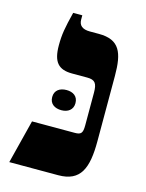

<svg xmlns="http://www.w3.org/2000/svg" viewBox="-102 -710 587 773"><g transform="rotate(15 192.0 -323.5)"><path d="M13 0H217C310 0 334 -60 334 -173V-445C334 -542 315 -592 228 -592H190C159 -592 144 -605 144 -629V-647H106C89 -579 84 -551 84 -506C84 -436 108 -410 165 -410H228C261 -410 270 -397 270 -358V-222C270 -189 263 -182 237 -182H59ZM112 -298C112 -269 134 -256 161 -256C188 -256 209 -270 209 -298C209 -327 188 -340 161 -340C134 -340 112 -327 112 -298Z"/></g></svg>

Font: Noto Serif Hebrew Extra
Style: Regular
Weight: 800
Designer: Monotype Design Team
Foundry: Monotype Imaging Inc.
Version: Version 1.901